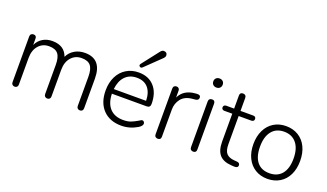

<svg xmlns="http://www.w3.org/2000/svg" viewBox="-72 -1238 2944 1726"><g transform="rotate(20 1400.5 -374.5)"><path d="M111.3 -495.1Q140.6 -495.1 140.1 -464.8V-404.8Q161.1 -449.7 200.7 -473.4Q240.2 -497.1 292 -497.1Q407.2 -497.1 440.9 -400.9Q461.9 -445.8 504.9 -471.4Q547.9 -497.1 604 -497.1Q765.1 -497.1 765.1 -309.1V-25.9Q765.1 -11.7 757.1 -3.4Q749 4.9 735.1 4.9Q721.2 4.9 712.6 -3.7Q704.1 -12.2 704.1 -25.9V-305.2Q704.1 -378.4 678 -410.6Q651.9 -442.9 591.1 -442.9Q530.3 -442.9 491.7 -398.9Q453.1 -355 453.1 -280.8V-25.9Q453.1 -11.7 445.1 -3.4Q437 4.9 423.1 4.9Q409.2 4.9 400.6 -3.7Q392.1 -12.2 392.1 -25.9V-305.2Q392.1 -378.4 366 -410.6Q339.8 -442.9 279.1 -442.9Q218.3 -442.9 179.7 -398.9Q141.1 -355 141.1 -280.8V-25.9Q141.1 -11.7 133.1 -3.4Q125 4.9 111.1 4.9Q97.2 4.9 88.6 -3.7Q80.1 -12.2 80.1 -25.9V-463.9Q80.1 -479 88.9 -487.1Q97.7 -495.1 111.3 -495.1Z M956.5 -279.8H1265.6Q1263.7 -359.9 1225.8 -403.3Q1188 -446.8 1118.4 -446.8Q1048.8 -446.8 1006.8 -402.8Q964.8 -358.9 956.5 -279.8ZM1321.8 -270Q1321.8 -234.9 1287.6 -234.9H954.6Q957.5 -143.1 1002.7 -95Q1047.9 -46.9 1129.9 -46.9Q1172.9 -46.9 1201.9 -58.3Q1231 -69.8 1263.7 -88.9Q1285.6 -104 1294.7 -104Q1303.7 -104 1310.3 -96.4Q1316.9 -88.9 1316.9 -79.1Q1316.9 -57.1 1282.7 -36.1Q1210.9 6.8 1130.9 6.8Q1020 6.8 955.8 -60.1Q891.6 -127 891.6 -244.1Q891.6 -319.3 920.2 -376.7Q948.7 -434.1 1000.2 -465.6Q1051.8 -497.1 1118.7 -497.1Q1212.9 -497.1 1267.3 -436.5Q1321.8 -376 1321.8 -270ZM1106 -575.2 1231 -735.8Q1246.1 -755.9 1262.5 -755.9Q1278.8 -755.9 1287.8 -747.3Q1296.9 -738.8 1296.9 -723.9Q1296.9 -709 1279.8 -692.9L1132.8 -550.8Q1126.5 -544.9 1119.1 -544.9Q1111.8 -544.9 1106.2 -550Q1100.6 -555.2 1100.6 -561.5Q1100.6 -567.9 1106 -575.2Z M1509.8 -25.9Q1510.3 4.9 1480 4.9Q1466.3 4.9 1457.5 -3.2Q1448.7 -11.2 1448.7 -25.9V-463.9Q1448.7 -479 1457.3 -487.1Q1465.8 -495.1 1479.2 -495.1Q1492.7 -495.1 1500.7 -487.1Q1508.8 -479 1508.8 -464.8V-399.9Q1549.8 -485.8 1660.6 -494.1L1674.8 -495.1Q1709.5 -497.1 1709.5 -471.2Q1709.5 -445.3 1679.7 -441.9L1649.4 -439Q1578.6 -432.1 1544.2 -388.2Q1509.8 -344.2 1509.8 -285.2Z M1848.6 -25.9Q1849.1 4.9 1818.8 4.9Q1805.2 4.9 1796.4 -3.2Q1787.6 -11.2 1787.6 -25.9V-463.9Q1787.6 -479.5 1796.4 -487.3Q1805.2 -495.1 1818.8 -495.1Q1849.1 -495.1 1848.6 -463.9ZM1785.9 -619.9Q1773.4 -631.8 1773.4 -651.4Q1773.4 -670.9 1785.9 -682.9Q1798.3 -694.8 1818.4 -694.8Q1838.4 -694.8 1850.8 -682.9Q1863.3 -670.9 1863.3 -651.4Q1863.3 -631.8 1850.8 -619.9Q1838.4 -607.9 1818.4 -607.9Q1798.3 -607.9 1785.9 -619.9Z M2215.3 -484.9Q2242.2 -484.4 2242.2 -460Q2242.2 -449.2 2235.1 -442.6Q2228 -436 2215.3 -436H2094.2V-167Q2094.2 -105 2118.2 -78.4Q2142.1 -51.8 2193.4 -47.9L2220.2 -45.9Q2248 -43 2248 -20Q2248 6.8 2210 4.9L2182.1 2.9Q2106 -2 2069.6 -43.5Q2033.2 -85 2033.2 -169.9V-436H1957Q1944.8 -436 1938 -442.6Q1931.2 -449.2 1931.2 -460.2Q1931.2 -471.2 1938.2 -478Q1945.3 -484.9 1957 -484.9H2033.2V-608.9Q2032.7 -640.1 2063 -640.1Q2076.7 -640.1 2085.4 -632.1Q2094.2 -624 2094.2 -608.9V-484.9Z M2647 -97.9Q2689 -148.9 2689 -244.1Q2689 -339.4 2646.5 -391.6Q2604 -443.8 2528.3 -443.8Q2452.6 -443.8 2410.6 -391.4Q2368.7 -338.9 2368.7 -243.9Q2368.7 -148.9 2409.7 -97.9Q2450.7 -46.9 2527.8 -46.9Q2605 -46.9 2647 -97.9ZM2332.8 -112.1Q2304.7 -168.9 2304.7 -244.9Q2304.7 -320.8 2332.8 -377.9Q2360.8 -435.1 2411.4 -466.1Q2461.9 -497.1 2528.3 -497.1Q2594.7 -497.1 2645.8 -466.1Q2696.8 -435.1 2724.4 -377.9Q2752 -320.8 2752 -244.9Q2752 -168.9 2724.4 -112.1Q2696.8 -55.2 2645.8 -24.2Q2594.7 6.8 2528.3 6.8Q2461.9 6.8 2411.4 -24.2Q2360.8 -55.2 2332.8 -112.1Z"/></g></svg>

Font: Nunito-Light
Style: Regular
Weight: 300
Designer: Vernon Adams
Foundry: newtypography
Version: Version 3.000